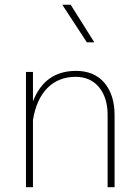

<svg xmlns="http://www.w3.org/2000/svg" viewBox="-20 -785 582 805"><path d="M276.4 -765.1H241.2L344.2 -607.4H375.5ZM118.2 -281.2C136.2 -397 200.7 -462.9 296.9 -462.9C338.4 -462.9 371.6 -448.2 395.5 -418.9C419.4 -389.6 431.2 -351.1 431.2 -303.2V0H460.4V-302.2C460.4 -358.4 446.3 -403.8 418 -437.5C389.2 -471.2 349.6 -487.8 298.8 -487.8C211.4 -487.8 151.4 -445.3 118.2 -359.9V-483.4H88.9V0H118.2Z"/></svg>

Font: Estedad Thin
Style: Regular
Weight: 100
Designer: Amin Abedi
Version: Version 7.3